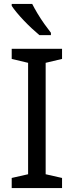

<svg xmlns="http://www.w3.org/2000/svg" viewBox="-20 -964 379 984"><path d="M298 0H40V-52L124 -71V-642L40 -662V-714H298V-662L214 -642V-71L298 -52ZM145 -944Q156 -922 172.5 -894.5Q189 -867 207.5 -841Q226 -815 241 -796V-784H182Q165 -798 144 -817.5Q123 -837 102.5 -858.5Q82 -880 65.5 -900Q49 -920 40 -934V-944Z"/></svg>

Font: Noto Sans Devanagari
Style: Regular
Weight: 400
Designer: Jelle Bosma - Monotype Design Team
Foundry: Monotype Imaging Inc.
Version: Version 2.003